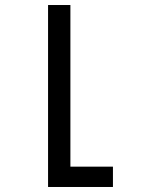

<svg xmlns="http://www.w3.org/2000/svg" viewBox="-20 -745 640 765"><path d="M260.5 -725V-81H430V0H171.5V-725Z"/></svg>

Font: JuliaMono
Style: Regular
Weight: 400
Monospace: yes
Designer: cormullion
Foundry: corm
Version: Version 0.055; ttfautohint (v1.8.4)